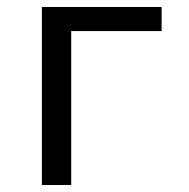

<svg xmlns="http://www.w3.org/2000/svg" viewBox="-20 -546 540 550"><path d="M100 -526H443V-457H184V-16H100Z"/></svg>

Font: D2Coding ligature
Style: Regular
Weight: 400
Monospace: yes
Designer: Yong-Rak Park; Jeong-Hwan Yoon; Sang-Min Lee;
Foundry: NHN Corporation
Version: Version 1.3.2; Build 20180524